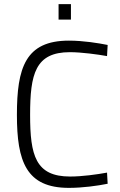

<svg xmlns="http://www.w3.org/2000/svg" viewBox="-20 -902 584 931"><path d="M324 -807V-882H264V-807ZM499 -65C450 -56 378 -46 320 -46C152 -46 126 -149 126 -345C126 -543 151 -649 319 -649C375 -649 455 -638 499 -630L502 -684C457 -693 384 -705 314 -705C103 -705 62 -573 62 -345C62 -119 107 9 314 9C380 9 453 -1 502 -11L499 -65Z"/></svg>

Font: RazerF5 Light
Style: Regular
Weight: 300
Foundry: Razer Inc.
Version: Version 2